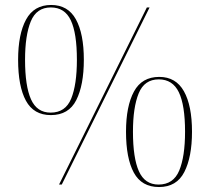

<svg xmlns="http://www.w3.org/2000/svg" viewBox="-20 -744 846 774"><path d="M185 -280Q116 -280 84.5 -338Q53 -396 53 -503Q53 -606 85 -665Q117 -724 186 -724Q254 -724 286 -666Q318 -608 318 -503Q318 -401 287.5 -340.5Q257 -280 185 -280ZM218 0 572 -714H583L229 0ZM184 -290Q244 -290 267 -346.5Q290 -403 290 -503Q290 -610 265.5 -662Q241 -714 185 -714Q127 -714 104 -657.5Q81 -601 81 -503Q81 -397 105 -343.5Q129 -290 184 -290ZM621 10Q551 10 519.5 -48Q488 -106 488 -213Q488 -316 520 -375Q552 -434 622 -434Q689 -434 721.5 -376Q754 -318 754 -213Q754 -111 723 -50.5Q692 10 621 10ZM619 0Q679 0 702.5 -56.5Q726 -113 726 -213Q726 -320 701 -372Q676 -424 620 -424Q562 -424 539 -367.5Q516 -311 516 -213Q516 -107 540 -53.5Q564 0 619 0Z"/></svg>

Font: Noto Serif Display SemiCondensed Thin
Style: Regular
Weight: 100
Width: 4
Designer: Monotype Design Team
Foundry: Monotype Imaging Inc.
Version: Version 2.009